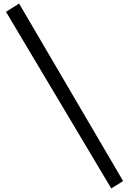

<svg xmlns="http://www.w3.org/2000/svg" viewBox="-20 -788 730 1087"><path d="M14 0ZM610 279 677 237 88 -768 14 -721Z"/></svg>

Font: Sumana
Style: Regular
Weight: 400
Designer: Cyreal, Alexei Vanyashin (Devanagari), Olga Karpushina (Latin)
Foundry: Cyreal
Version: Version 1.015;PS 001.015;hotconv 1.0.70;makeotf.lib2.5.58329